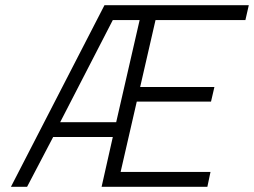

<svg xmlns="http://www.w3.org/2000/svg" viewBox="-20 -717 975 737"><path d="M413 -191H184L84 0H22L381 -697H935L922 -640H577L518 -383H803L790 -327H505L443 -57H788L776 0H370ZM211 -248H426L516 -640H413Z"/></svg>

Font: Panefresco 250wt
Style: Italic
Weight: 300
Version: Version 1.000